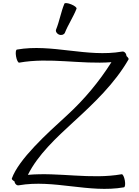

<svg xmlns="http://www.w3.org/2000/svg" viewBox="-20 -1160 893 1232"><path d="M396 -949C417 -1002 450 -1050 471 -1104C474 -1111 459 -1123 437 -1132C415 -1141 395 -1143 393 -1136C371 -1083 362 -1025 340 -971C335 -959 344 -944 359 -938C374 -932 390 -937 396 -949ZM101 29C325 -10 552 81 775 42C783 41 785 21 781 -2C777 -25 768 -43 761 -42C562 -7 358 -56 159 -38C223 -167 341 -276 452 -378C584 -499 715 -623 805 -779C807 -783 802 -791 792 -800L791 -804C789 -820 776 -832 763 -829C539 -790 312 -881 89 -842C81 -841 79 -821 83 -798C87 -775 96 -757 103 -758C299 -793 498 -746 695 -761C616 -636 521 -522 412 -422C277 -299 101 -139 56 -15C54 -10 61 -3 73 4C75 20 88 32 101 29Z"/></svg>

Font: Nupuram Expanded Light
Style: Regular
Weight: 300
Width: 7
Designer: Santhosh Thottingal (santhosh.thottingal@gmail.com)
Foundry: SMC
Version: Version 1.000